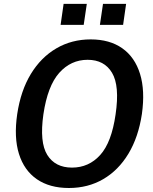

<svg xmlns="http://www.w3.org/2000/svg" viewBox="-20 -930 767 960"><path d="M324.5 10Q228 10 164.2 -34Q100.5 -78 74.8 -160.5Q49 -243 66 -359Q83.5 -476.5 134.2 -560Q185 -643.5 261.8 -688.2Q338.5 -733 433.5 -733Q528.5 -733 591.5 -688.5Q654.5 -644 680.2 -560.5Q706 -477 689.5 -360Q672 -244 622 -161.2Q572 -78.5 496 -34.2Q420 10 324.5 10ZM340 -92Q424 -92 481 -155Q538 -218 558 -358.5Q579 -501 540.2 -566Q501.5 -631 418 -631Q334.5 -631 276.2 -565.8Q218 -500.5 197 -358.5Q177 -218.5 216.5 -155.2Q256 -92 340 -92ZM479.5 -805.5 495 -910.5H610.5L595.5 -805.5ZM283 -805.5 298 -910.5H414L398.5 -805.5Z"/></svg>

Font: Public Sans SemiBold
Style: Italic
Weight: 600
Italic angle: -8°
Designer: The Public Sans project authors (U.S. Web Design System). Libre Franklin designed by Pablo Impallari and Rodrigo Fuenzal
Version: Version 1.007; ttfautohint (v1.8.1) -l 8 -r 50 -G 200 -x 14 